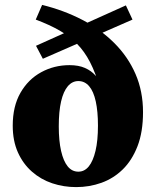

<svg xmlns="http://www.w3.org/2000/svg" viewBox="-20 -749 636 784"><path d="M291 15Q240 15 193.5 -0.5Q147 -16 110.5 -48Q74 -80 53 -127Q32 -174 32 -236Q32 -315 63.5 -370Q95 -425 148 -454Q201 -483 264 -483Q301 -483 327 -471.5Q353 -460 370 -440.5Q387 -421 397 -398L388 -390Q370 -452 347.5 -495.5Q325 -539 294.5 -570Q264 -601 223 -624.5Q182 -648 126 -669L152 -729Q241 -707 316 -668Q391 -629 447 -573Q503 -517 533.5 -446.5Q564 -376 564 -291Q564 -210 541.5 -152Q519 -94 481 -57Q443 -20 394 -2.5Q345 15 291 15ZM300 -48Q325 -48 342.5 -69.5Q360 -91 370 -133Q380 -175 380 -236Q380 -294 371 -335Q362 -376 344 -397Q326 -418 300 -418Q275 -418 257 -397Q239 -376 229.5 -335Q220 -294 220 -233Q220 -174 229.5 -132.5Q239 -91 256.5 -69.5Q274 -48 300 -48ZM155 -509 127 -562 494 -727 521 -669Z"/></svg>

Font: Source Serif 4 ExtraBold
Style: Regular
Weight: 800
Designer: Frank Grießhammer
Foundry: Adobe Systems Incorporated
Version: Version 4.004;hotconv 1.0.116;makeotfexe 2.5.65601